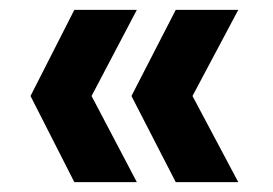

<svg xmlns="http://www.w3.org/2000/svg" viewBox="-20 -490 554 390"><path d="M337 -120 247 -295 337 -470H464L371 -295L464 -120ZM131 -120 42 -295 131 -470H258L166 -295L258 -120Z"/></svg>

Font: DM Sans 9pt
Style: Bold
Weight: 700
Designer: Colophon Foundry, Jonny Pinhorn
Foundry: Colophon Foundry
Version: Version 4.004;gftools[0.9.30]